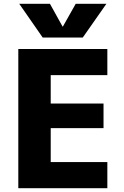

<svg xmlns="http://www.w3.org/2000/svg" viewBox="-20 -987 649 1007"><path d="M310 -848 377 -967H538L414 -790H204L81 -967H242L308 -848ZM246 -593V-444H523V-315H246V-137H543V0H76V-730H543V-593Z"/></svg>

Font: M PLUS 1p ExtraBold
Style: Regular
Weight: 800
Version: Version 1.062